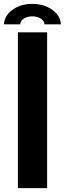

<svg xmlns="http://www.w3.org/2000/svg" viewBox="-52 -966 333 986"><path d="M40 0V-800H190V0ZM-32 -841Q-29 -886 12.5 -916Q54 -946 114 -946Q174 -946 216 -916Q258 -886 261 -841H176Q176 -858 158 -870Q140 -882 114 -882Q88 -882 70 -870Q52 -858 52 -841Z"/></svg>

Font: Big Shoulders Display Black
Style: Regular
Weight: 900
Designer: Patric King
Foundry: XO Type Co
Version: Version 1.000; ttfautohint (v1.8.2)